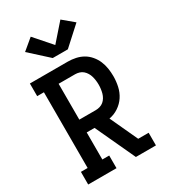

<svg xmlns="http://www.w3.org/2000/svg" viewBox="-234 -1099 1068 1210"><g transform="rotate(-30 300.0 -494.0)"><path d="M40 0V-92H89V-643H40V-735H316Q344 -735 372.5 -729Q401 -723 425.5 -709Q450 -695 469 -672.5Q488 -650 499 -624Q510 -598 514.5 -569.5Q519 -541 519 -512Q519 -475 511 -438.5Q503 -402 483 -371.5Q463 -341 431.5 -320Q400 -299 364 -293L457 -92H533V0H387L253 -289H196V-92H246V0ZM196 -382H316Q331 -382 346 -386.5Q361 -391 372.5 -400.5Q384 -410 392 -423.5Q400 -437 404 -451.5Q408 -466 410 -481.5Q412 -497 412 -512Q412 -528 410 -543Q408 -558 404 -572.5Q400 -587 392 -600.5Q384 -614 372.5 -624Q361 -634 346 -638.5Q331 -643 316 -643H196ZM355 -802H245L113 -922L192 -988L300 -865L408 -988L487 -922Z"/></g></svg>

Font: Iosevka Slab Semibold Extended
Style: Regular
Weight: 600
Width: 7
Monospace: yes
Designer: Belleve Invis
Foundry: Belleve Invis
Version: Version 11.1.0; ttfautohint (v1.8.3)